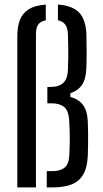

<svg xmlns="http://www.w3.org/2000/svg" viewBox="-20 -819 451 839"><path d="M55.6 0V-659.2Q55.6 -699.6 66 -729.4Q76.5 -759.3 103.7 -777.3Q130.8 -795.2 180.1 -798.9V-730.4Q154.7 -725.2 145.9 -710.1Q137.1 -694.9 137.1 -670.2V0ZM184.3 0V-71.1H208.6Q243.1 -71.1 262.1 -86.5Q281.1 -102 282.8 -140.4Q284.9 -180.5 284.9 -214.1Q284.9 -247.7 282.8 -284.3Q281.1 -334.3 261.1 -350.9Q241.1 -367.6 204.6 -367.6H186.9V-439.1H202.2Q237.7 -439.1 256.9 -457.2Q276.1 -475.4 276.9 -517.4Q278.2 -549.3 278.4 -570.9Q278.6 -592.5 278.1 -614.3Q277.6 -636.2 276.8 -668.9Q275.9 -696.9 265.2 -711.4Q254.6 -725.9 233.2 -730.6V-799.1Q298.5 -794.5 327.7 -762Q356.8 -729.5 357.7 -661.2Q358.5 -621.3 358.6 -588.4Q358.6 -555.6 357.1 -517.2Q354.9 -471.2 337.3 -446.7Q319.8 -422.2 287.4 -411.6V-395.6Q324.3 -385.4 343 -359.9Q361.7 -334.4 363.7 -286.6Q364.6 -264.8 364.9 -240.3Q365.1 -215.7 364.9 -190.3Q364.7 -164.9 363.7 -139.6Q361.5 -87.2 343.7 -56.5Q326 -25.8 292.4 -12.9Q258.9 0 208.6 0Z"/></svg>

Font: Big Shoulders Stencil Text Thin
Style: Regular
Weight: 100
Designer: Patric King
Foundry: XO Type Co
Version: Version 2.001